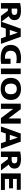

<svg xmlns="http://www.w3.org/2000/svg" viewBox="2539 -3181 650 5768"><g transform="rotate(90 2864.0 -297.0)"><path d="M73 0V-578.5Q120 -588.5 177.5 -595.5Q235 -602.5 291.5 -602.5Q438.5 -602.5 512 -554.5Q585.5 -506.5 585.5 -406Q585.5 -341 551 -297Q516.5 -253 453.2 -230.8Q390 -208.5 303.5 -208.5Q287 -208.5 271 -209.2Q255 -210 238.5 -211V0ZM457.5 0 255 -274H436L642.5 0ZM307.5 -320.5Q370.5 -320.5 399.8 -341Q429 -361.5 429 -405.5Q429 -451.5 399.5 -471.8Q370 -492 308.5 -492Q290.5 -492 272.5 -490.2Q254.5 -488.5 238.5 -485.5V-323.5Q258 -322 272.8 -321.2Q287.5 -320.5 307.5 -320.5Z M627.5 0 840 -595H1085L1298 0H1132.5L953.5 -532H969.5L791 0ZM798 -146 835.5 -266H1089L1126 -146Z M1728 7.5Q1593.5 7.5 1505 -26.5Q1416.5 -60.5 1372.8 -127.8Q1329 -195 1329 -295.5Q1329 -393 1373.8 -461.8Q1418.5 -530.5 1507 -566.5Q1595.5 -602.5 1727 -602.5Q1766 -602.5 1805 -599Q1844 -595.5 1876.5 -588.5V-459Q1845 -465.5 1810.8 -469.2Q1776.5 -473 1741 -473Q1658 -473 1606 -453.8Q1554 -434.5 1529.2 -394.8Q1504.5 -355 1504.5 -293Q1504.5 -236.5 1527 -198Q1549.5 -159.5 1595.5 -140.2Q1641.5 -121 1712.5 -121Q1739 -121 1769 -123Q1799 -125 1823 -129L1741.5 -62V-289H1898V-7Q1855.5 -0.5 1811.8 3.5Q1768 7.5 1728 7.5Z M2039 0V-595H2208V0Z M2651 7.5Q2549.5 7.5 2475.2 -27.2Q2401 -62 2360.2 -130.2Q2319.5 -198.5 2319.5 -297Q2319.5 -396 2360.2 -464.2Q2401 -532.5 2475.2 -567.5Q2549.5 -602.5 2651 -602.5Q2752.5 -602.5 2827 -567.5Q2901.5 -532.5 2942 -464Q2982.5 -395.5 2982.5 -297Q2982.5 -199 2941.8 -130.8Q2901 -62.5 2826.5 -27.5Q2752 7.5 2651 7.5ZM2651 -118.5Q2702 -118.5 2737.8 -137.2Q2773.5 -156 2792.2 -195.2Q2811 -234.5 2811 -294.5Q2811 -357.5 2792 -398Q2773 -438.5 2737 -457.5Q2701 -476.5 2651 -476.5Q2601 -476.5 2565.2 -458Q2529.5 -439.5 2510.5 -400.5Q2491.5 -361.5 2491.5 -300.5Q2491.5 -236.5 2510.2 -196.2Q2529 -156 2564.5 -137.2Q2600 -118.5 2651 -118.5Z M3094 0V-595H3260.5L3562 -194.5H3538.5V-595H3694V0H3528L3226 -400.5H3250V0Z M3778 0 3990.5 -595H4235.5L4448.5 0H4283L4104 -532H4120L3941.5 0ZM3948.5 -146 3986 -266H4239.5L4276.5 -146Z M4532 0V-578.5Q4579 -588.5 4636.5 -595.5Q4694 -602.5 4750.5 -602.5Q4897.5 -602.5 4971 -554.5Q5044.5 -506.5 5044.5 -406Q5044.5 -341 5010 -297Q4975.5 -253 4912.2 -230.8Q4849 -208.5 4762.5 -208.5Q4746 -208.5 4730 -209.2Q4714 -210 4697.5 -211V0ZM4916.5 0 4714 -274H4895L5101.5 0ZM4766.5 -320.5Q4829.5 -320.5 4858.8 -341Q4888 -361.5 4888 -405.5Q4888 -451.5 4858.5 -471.8Q4829 -492 4767.5 -492Q4749.5 -492 4731.5 -490.2Q4713.5 -488.5 4697.5 -485.5V-323.5Q4717 -322 4731.8 -321.2Q4746.5 -320.5 4766.5 -320.5Z M5190 0V-595H5681.5V-476.5H5354.5V-118.5H5685.5V0ZM5280 -243.5V-362H5637V-243.5Z"/></g></svg>

Font: Encode Sans SC SemiExpanded
Style: Bold
Weight: 700
Width: 6
Designer: Multiple Designers
Foundry: Impallari Type
Version: Version 3.002